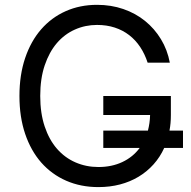

<svg xmlns="http://www.w3.org/2000/svg" viewBox="-20 -757 783 787"><path d="M730.1 -150.6H653.1Q636 -112.9 609.2 -83.1Q582.4 -53.3 547.8 -32.5Q513.1 -11.7 471.8 -0.9Q430.4 9.9 383.5 9.9Q311.1 9.9 251.4 -16.2Q191.8 -42.3 149.1 -90.7Q106.5 -139.2 83.1 -208.3Q59.7 -277.3 59.7 -363.6Q59.7 -449.9 83.1 -519.2Q106.5 -588.4 148.8 -636.9Q191.1 -685.4 249.5 -711.3Q307.9 -737.2 377.8 -737.2Q435.4 -737.2 485.4 -720Q535.5 -702.8 574.4 -671.3Q613.3 -639.9 639.7 -596.4Q666.2 -552.9 676.1 -500H585.2Q573.5 -535.9 554.5 -564.5Q535.5 -593 509.4 -613.1Q483.3 -633.2 450.3 -644Q417.3 -654.8 377.8 -654.8Q329.5 -654.8 286.9 -635.8Q244.3 -616.8 212.9 -580.1Q181.5 -543.3 163.2 -489Q144.9 -434.7 144.9 -363.6Q144.9 -293 163.2 -238.5Q181.5 -183.9 213.6 -147.2Q245.7 -110.4 289.4 -91.4Q333.1 -72.4 383.5 -72.4Q437.9 -72.4 481.2 -92.7Q524.5 -112.9 552.6 -150.6H403.4V-221.6H586.3Q590.2 -236.5 592.5 -252.5Q594.8 -268.5 595.2 -285.5H403.4V-363.6H680.4V-285.5Q680.4 -251.1 674.7 -221.6H730.1Z"/></svg>

Font: Fast_Sans-Dotted
Style: Regular
Weight: 400
Version: Version 3.018